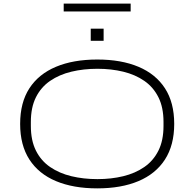

<svg xmlns="http://www.w3.org/2000/svg" viewBox="-20 -1026 1071 1058"><path d="M516 12Q384 12 288.5 -28Q193 -68 142 -147Q91 -226 91 -343Q91 -461 142 -539.5Q193 -618 288.5 -658Q384 -698 516 -698Q648 -698 743 -658Q838 -618 889 -539.5Q940 -461 940 -343Q940 -226 889 -147Q838 -68 743 -28Q648 12 516 12ZM517 -39Q593 -39 659 -55Q725 -71 775 -105.5Q825 -140 853 -196Q881 -252 881 -332V-354Q881 -434 853 -490Q825 -546 775 -580.5Q725 -615 659 -631Q593 -647 517 -647Q440 -647 373.5 -631Q307 -615 256.5 -580.5Q206 -546 178 -490Q150 -434 150 -354V-332Q150 -252 178 -196Q206 -140 256.5 -105.5Q307 -71 373.5 -55Q440 -39 517 -39ZM480 -801V-868H551V-801ZM331 -963V-1006H700V-963Z"/></svg>

Font: Archivo Expanded Thin
Style: Regular
Weight: 250
Width: 7
Designer: Hector Gatti
Foundry: Omnibus-Type
Version: Version 2.001